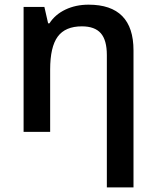

<svg xmlns="http://www.w3.org/2000/svg" viewBox="-20 -570 675 830"><path d="M557.1 -352.1V240.2H441.9V-332Q441.9 -396.5 415.8 -426.3Q389.6 -456.1 334 -456.1Q262.2 -456.1 229.5 -411.6Q196.8 -367.2 196.8 -269V0H82V-540H171.9L188 -469.2H193.8Q218.3 -507.3 262.9 -528.6Q307.6 -549.8 362.8 -549.8Q557.1 -549.8 557.1 -352.1Z"/></svg>

Font: Open Sans
Style: SemiBold
Weight: 600
Foundry: Ascender Corporation
Version: Version 1.10